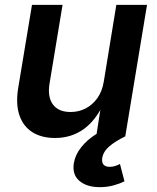

<svg xmlns="http://www.w3.org/2000/svg" viewBox="-20 -566 653 797"><path d="M208.5 6.8Q152.8 6.8 114.7 -17.1Q76.7 -41 60.8 -86.9Q44.9 -132.8 55.2 -198.7L112.8 -545.9H239.7L185.5 -218.3Q176.8 -163.6 199.7 -132.3Q222.7 -101.1 272.9 -101.1Q306.6 -101.1 335.2 -115.7Q363.8 -130.4 383.8 -158.2Q403.8 -186 410.6 -226.1L462.9 -545.9H590.3L500 0H379.4L400.4 -134.8H409.7Q375.5 -63.5 325 -28.3Q274.4 6.8 208.5 6.8ZM394 210.9Q340.3 210.9 309.6 184.8Q278.8 158.7 286.6 110.8Q292.5 76.2 317.1 45.2Q341.8 14.2 379.9 -9.8L500 0Q459 20 433.8 41.5Q408.7 63 404.3 90.3Q401.9 107.9 409.7 117.2Q417.5 126.5 435.5 126.5Q447.3 126.5 458 123Q468.8 119.6 478 114.7L496.6 186.5Q478 196.3 451.2 203.6Q424.3 210.9 394 210.9Z"/></svg>

Font: Inter SemiBold
Style: Italic
Weight: 600
Italic angle: -9.3988°
Designer: Rasmus Andersson
Foundry: rsms
Version: Version 4.001;git-66647c0bb